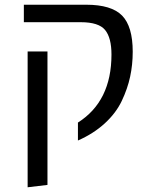

<svg xmlns="http://www.w3.org/2000/svg" viewBox="-20 -583 638 813"><path d="M310 12V-64Q452 -154 452 -352Q452 -423 425 -456Q398 -489 322 -489H81V-563H345Q452 -563 497 -517Q542 -471 542 -364Q542 -309 531 -258Q520 -207 495.5 -155.5Q471 -104 423.5 -60.5Q376 -17 310 12ZM97 210V-365H181V200Z"/></svg>

Font: FiraGO Book
Style: Regular
Weight: 350
Designer: bBox Type
Foundry: bBox Type GmbH
Version: Version 1.001;PS 001.001;hotconv 1.0.88;makeotf.lib2.5.64775